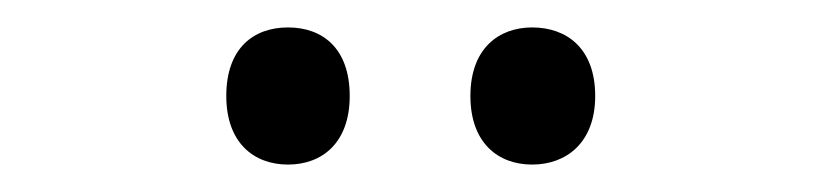

<svg xmlns="http://www.w3.org/2000/svg" viewBox="-20 -746 599 140"><path d="M145 -676C145 -642 165 -626 190 -626C215 -626 235 -642 235 -676C235 -711 215 -726 190 -726C165 -726 145 -711 145 -676ZM323 -676C323 -642 343 -626 368 -626C393 -626 414 -642 414 -676C414 -711 393 -726 368 -726C344 -726 323 -711 323 -676Z"/></svg>

Font: Noto Sans Myanmar UI SemiCondensed
Style: Regular
Weight: 400
Width: 4
Designer: Monotype Design Team
Foundry: Monotype Imaging Inc.
Version: Version 2.103